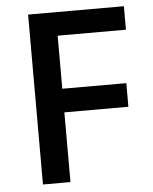

<svg xmlns="http://www.w3.org/2000/svg" viewBox="-50 -707 595 749"><g transform="rotate(-5 248.0 -332.5)"><path d="M195.7 -273V0H88V-665.3H463.1V-573.3H195.7V-365.5H446.4V-273Z"/></g></svg>

Font: Khula SemiBold
Style: Regular
Weight: 600
Designer: Erin McLaughlin, Steve Matteson
Version: Version 1.002;PS 1.0;hotconv 1.0.72;makeotf.lib2.5.5900; ttf